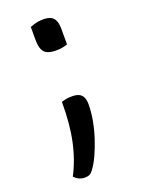

<svg xmlns="http://www.w3.org/2000/svg" viewBox="-138 -586 626 848"><g transform="rotate(-20 175.0 -162.0)"><path d="M237 -382Q228 -379 220 -377Q212 -375 203.5 -374Q195 -373 185 -373Q161 -373 145 -379Q129 -385 121 -401.5Q113 -418 113 -450V-509Q124 -513 133.5 -516Q143 -519 154 -520.5Q165 -522 177 -522Q196 -522 209.5 -516Q223 -510 230 -495Q237 -480 237 -454ZM111 198Q97 198 84.5 192.5Q72 187 61 176Q78 144 91 107.5Q104 71 112.5 31Q121 -9 125 -54Q129 -99 129 -151Q139 -154 147 -156Q155 -158 163.5 -158.5Q172 -159 181 -159Q198 -159 210.5 -153.5Q223 -148 229.5 -135Q236 -122 236 -100Q236 -66 229 -27Q222 12 209.5 50.5Q197 89 182 122Q167 155 149 179Q142 189 133 193.5Q124 198 111 198Z"/></g></svg>

Font: Recursive Casual
Style: Regular
Weight: 400
Version: Version 1.047